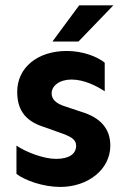

<svg xmlns="http://www.w3.org/2000/svg" viewBox="-20 -701 458 735"><path d="M283.2 -680.7 180.7 -542H280.3L414.1 -680.7ZM235.4 -505.9C124 -505.9 45.9 -442.4 45.9 -349.6C45.9 -287.1 70.3 -240.2 145.5 -215.8L206.1 -194.3C249 -179.7 271.5 -168 271.5 -143.6C271.5 -111.3 244.1 -92.8 194.3 -92.8C147.5 -92.8 80.1 -118.2 43 -143.6V-35.2C75.2 -10.7 144.5 14.6 210.9 14.6C316.4 14.6 402.3 -51.8 402.3 -143.6C402.3 -208 365.2 -251 290 -273.4L234.4 -292C190.4 -304.7 177.7 -323.2 177.7 -343.8C177.7 -372.1 207 -396.5 253.9 -396.5C301.8 -396.5 349.6 -372.1 380.9 -351.6V-460.9C352.5 -484.4 296.9 -505.9 235.4 -505.9Z"/></svg>

Font: Sen-gleads
Style: Bold
Weight: 700
Designer: Kosal Sen, Philatype
Foundry: Philatype
Version: Version 1.004; ttfautohint (v1.8.3)